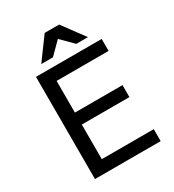

<svg xmlns="http://www.w3.org/2000/svg" viewBox="-211 -1020 1033 1139"><g transform="rotate(-30 305.0 -450.0)"><path d="M100 0V-700H550V-618H194V-401H520V-319H194V-82H550V0ZM165 -750 275 -900H374L485 -750H405L325 -830L245 -750Z"/></g></svg>

Font: Golos Text VF
Style: Regular
Weight: 400
Designer: A.Korolkova, Vitaly Kuzmin
Foundry: ParaType Ltd
Version: Version 2.003